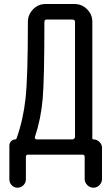

<svg xmlns="http://www.w3.org/2000/svg" viewBox="-20 -750 540 931"><path d="M149.4 -85.9Q147.5 -82 150.4 -78.1Q153.3 -74.2 157.2 -74.2H332Q335.9 -74.2 339.8 -78.1Q343.8 -82 343.8 -85.9V-643.6Q343.8 -654.3 332 -655.3H206.1Q195.3 -655.3 195.3 -643.6Q195.3 -368.2 187 -271Q178.7 -173.8 149.4 -85.9ZM25.4 120.1V-43.9Q25.4 -56.6 34.2 -65.4Q43 -74.2 55.7 -74.2Q57.6 -74.2 60.5 -79.1Q92.8 -169.9 104 -273.9Q115.2 -377.9 115.2 -643.6Q115.2 -678.7 140.1 -704.6Q165 -730.5 200.2 -730.5H341.8Q377 -730.5 402.3 -705.1Q427.7 -679.7 427.7 -644.5V-80.1Q427.7 -74.2 432.6 -74.2Q449.2 -74.2 461.9 -62Q474.6 -49.8 474.6 -33.2V118.2Q474.6 134.8 462.4 147.5Q450.2 160.2 433.1 160.2Q416 160.2 403.3 147.5Q390.6 134.8 390.6 118.2V10.7Q390.6 0 379.9 0H116.2Q105.5 0 105.5 10.7V120.1Q105.5 135.7 93.8 147.9Q82 160.2 64.9 160.2Q47.9 160.2 36.6 147.9Q25.4 135.7 25.4 120.1Z"/></svg>

Font: Rounded-X Mgen+ 2m regular
Style: Regular
Weight: 400
Designer: [Source Han Sans]
Ryoko NISHIZUKA  (kana & ideographs); Paul D. Hunt (Latin, Greek & Cyrillic); Wenlong ZHANG  (bopomofo
Version: Version 1.059.20150602